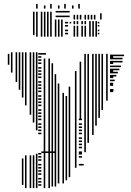

<svg xmlns="http://www.w3.org/2000/svg" viewBox="-20 -780 671 984"><path d="M28 -448H20V-504H28ZM44 -408H36V-512H44ZM68 -360H60V-512H68ZM84 -320H76V-512H84ZM100 168H92V32H100ZM100 -280H92V-512H100ZM116 184H108V16H116ZM116 -240H108V-512H116ZM140 184H132V16H140ZM140 -192H132V-512H140ZM156 184H148V16H156ZM156 -152H148V-512H156ZM172 184H164V8H172ZM172 -112H164V-512H172ZM192 172H176V164H192ZM192 156H176V148H192ZM192 140H176V132H192ZM192 116H176V108H192ZM192 100H176V92H192ZM192 84H176V76H192ZM192 68H176V60H192ZM192 44H176V36H192ZM192 28H176V20H192ZM192 12H176V4H192ZM264 4H192V-4H264ZM192 -92H176V-100H192ZM192 -108H176V-116H192ZM192 -124H176V-132H192ZM192 -140H176V-148H192ZM192 -164H176V-172H192ZM192 -180H176V-188H192ZM192 -196H176V-204H192ZM192 -212H176V-220H192ZM192 -236H176V-244H192ZM192 -252H176V-260H192ZM192 -268H176V-276H192ZM192 -284H176V-292H192ZM192 -308H176V-316H192ZM192 -324H176V-332H192ZM192 -340H176V-348H192ZM192 -356H176V-364H192ZM192 -380H176V-388H192ZM192 -396H176V-404H192ZM192 -412H176V-420H192ZM192 -428H176V-436H192ZM192 -452H176V-460H192ZM192 -468H176V-476H192ZM192 -484H176V-492H192ZM192 -500H176V-508H192ZM212 184H204V-480H212ZM236 184H228V-480H236ZM252 176H244V-456H252ZM268 176H260V-400H268ZM284 160H276V-352H284ZM308 160H300V-304H308ZM324 144H316V-288H324ZM340 128H332V-336H340ZM216 -500H192V-508H216ZM372 80H364V-168H372ZM409 68H384V60H409ZM400 28H384V20H400ZM400 12H384V4H400ZM400 4H384V-4H400ZM400 -20H384V-28H400ZM400 -36H384V-44H400ZM400 -52H384V-60H400ZM400 -68H384V-76H400ZM400 -92H384V-100H400ZM400 -108H384V-116H400ZM400 -124H384V-132H400ZM400 -140H384V-148H400ZM400 -164H384V-172H400ZM372 -168H364V-416H372ZM396 -168H388V-464H396ZM420 0H412V-504H420ZM436 -48H428V-504H436ZM460 -88H452V-504H460ZM476 -136H468V-504H476ZM492 -176H484V-504H492ZM508 -216H500V-504H508ZM532 -264H524V-504H532ZM560 -308H544V-316H560ZM560 -340H544V-348H560ZM560 -380H544V-388H560ZM560 -412H544V-420H560ZM560 -452H544V-460H560ZM560 -484H544V-492H560ZM562 -316H544V-324H562ZM560 -348H544V-356H560ZM568 -364H544V-372H568ZM576 -388H544V-396H576ZM584 -404H544V-412H584ZM592 -420H544V-428H592ZM600 -436H544V-444H600ZM608 -460H544V-468H608ZM608 -476H544V-484H608ZM616 -492H544V-500H616ZM157 -600H149V-680H157ZM173 -592H165V-680H173ZM197 -592H189V-680H197ZM213 -592H205V-680H213ZM229 -592H221V-680H229ZM245 -592H237V-680H245ZM269 -592H261V-680H269ZM285 -592H277V-680H285ZM301 -592H293V-680H301ZM329 -604H313V-612H329ZM329 -620H313V-628H329ZM329 -644H313V-652H329ZM329 -660H313V-668H329ZM345 -660H337V-668H345ZM365 -592H357V-648H365ZM381 -592H373V-648H381ZM405 -592H397V-648H405ZM421 -592H413V-648H421ZM365 -656H357V-672H365ZM381 -656H373V-672H381ZM405 -656H397V-672H405ZM421 -656H413V-672H421ZM445 -592H437V-672H445ZM461 -592H453V-672H461ZM477 -592H469V-672H477ZM489 -604H481V-612H489ZM489 -620H481V-628H489ZM489 -644H481V-652H489ZM489 -660H481V-668H489ZM157 -680H149V-720H157ZM173 -680H165V-720H173ZM197 -680H189V-720H197ZM213 -680H205V-720H213ZM229 -680H221V-720H229ZM245 -680H237V-720H245ZM337 -692H265V-700H337ZM337 -716H265V-724H337ZM365 -680H357V-704H365ZM381 -680H373V-704H381ZM397 -680H389V-704H397ZM421 -680H413V-704H421ZM437 -680H429V-704H437ZM453 -680H445V-704H453ZM469 -680H461V-704H469ZM501 -680H493V-712H501ZM173 -736H165V-760H173ZM213 -736H205V-752H213ZM245 -736H237V-760H245ZM285 -736H277V-752H285ZM317 -736H309V-760H317ZM357 -736H349V-752H357ZM389 -736H381V-760H389Z"/></svg>

Font: Rubik Lines
Style: Regular
Weight: 400
Designer: Hubert and Fischer, NaN
Foundry: Hubert and Fischer, NaN
Version: Version 2.201